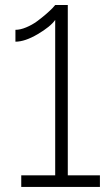

<svg xmlns="http://www.w3.org/2000/svg" viewBox="-20 -739 434 759"><path d="M375 -45.9V0H64V-45.9H198.2V-660.2Q179.7 -633.8 129.2 -604Q78.6 -574.2 41 -574.2V-621.1Q60.5 -621.1 83.7 -630.9Q106.9 -640.6 126 -654.5Q145 -668.5 161.9 -683.1Q178.7 -697.8 188 -707.5Q197.3 -717.3 198.2 -719.2H248V-45.9Z"/></svg>

Font: Rawline Light
Style: Regular
Weight: 300
Designer: Matt McInerney, Pablo Impallari, Rodrigo Fuenzalida
Foundry: Matt McInerney, Pablo Impallari, Rodrigo Fuenzalida
Version: Version 4.020;PS 004.020;hotconv 1.0.88;makeotf.lib2.5.64775